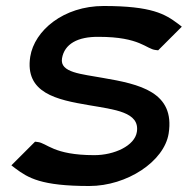

<svg xmlns="http://www.w3.org/2000/svg" viewBox="-20 -610 627 641"><path d="M18 -58 31 -48C74 -16 117 11 278 11C404 11 528 -71 543 -164C565 -303 446 -329 323 -350C253 -363 179 -367 187 -415C195 -463 239 -488 310 -487C448 -487 468 -446 500 -443L508 -442L587 -521L574 -531C531 -563 487 -590 326 -590C192 -590 95 -508 81 -421C62 -299 170 -277 276 -259C363 -244 447 -236 437 -170C430 -123 361 -92 295 -92C157 -92 137 -133 105 -136L97 -137Z"/></svg>

Font: Charger Sport
Style: BlkExtObl
Weight: 900
Designer: Jasper
Foundry: Cannot Into Space Fonts
Version: Version 1.1